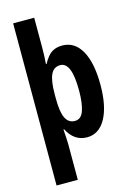

<svg xmlns="http://www.w3.org/2000/svg" viewBox="-145 -832 791 1144"><g transform="rotate(-15 250.0 -260.0)"><path d="M464 -272Q464 -140 422.5 -65Q381 10 307 10Q228 10 186 -72H182Q184 -41 185.5 -17.5Q187 6 187 21V240H56V-760H186V-575Q186 -550 185 -525Q184 -500 182 -475H186Q212 -523 239 -540Q266 -557 303 -557Q380 -557 422 -482.5Q464 -408 464 -272ZM332 -271Q332 -361 314.5 -404Q297 -447 262 -447Q222 -447 204 -409Q186 -371 186 -287V-260Q186 -178 204.5 -140.5Q223 -103 262 -103Q301 -103 316.5 -149Q332 -195 332 -271Z"/></g></svg>

Font: Noto Sans Thai ExtCond
Style: Bold
Weight: 700
Width: 2
Designer: Monotype Design Team
Foundry: Monotype Imaging Inc.
Version: Version 2.002; ttfautohint (v1.8.4.7-5d5b)